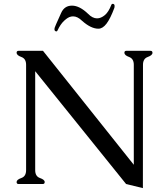

<svg xmlns="http://www.w3.org/2000/svg" viewBox="-20 -947 843 988"><path d="M269.5 -785.2Q260.7 -787.1 260.3 -794.9Q259.3 -802.7 269 -823.2L294.9 -880.9Q311.5 -918 350.6 -918Q389.6 -918 433.6 -875.5Q456.1 -852.5 479.5 -852.5Q499.5 -852.5 520 -869.6Q538.6 -885.3 552.7 -921.4Q555.2 -928.2 562 -927.2Q569.3 -925.3 569.6 -917.7Q569.8 -910.2 568.4 -906.2Q547.9 -851.1 528.1 -825.2Q508.3 -799.3 486.3 -799.3Q447.8 -799.3 401.9 -840.3Q378.9 -862.8 356 -862.8Q337.4 -862.8 319.8 -848.6L309.6 -839.8Q290.5 -821.8 275.9 -790Q273.4 -785.2 269.5 -785.2ZM668.5 -99.1V-613.8Q668.5 -645 644.3 -653.8Q620.1 -662.6 620.1 -675.3Q620.1 -685.5 629.9 -685.5H754.4Q764.6 -685.5 764.6 -675.3Q764.6 -662.6 740.2 -653.8Q715.8 -645 715.8 -613.8L715.3 21L628.9 0L161.1 -580.6V-71.3Q161.1 -39.6 185.5 -31Q210 -22.5 210 -10.3Q210 0 199.7 0H75.7Q65.4 0 65.4 -10.3Q65.4 -22.5 89.8 -31Q114.3 -39.6 114.3 -71.3V-613.8Q114.3 -645 89.8 -653.8Q65.4 -662.6 65.4 -675.3Q65.4 -685.5 75.7 -685.5H201.2Z"/></svg>

Font: Caudex
Style: Regular
Weight: 400
Version: Version 1.04